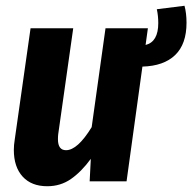

<svg xmlns="http://www.w3.org/2000/svg" viewBox="-20 -629 667 666"><path d="M474 -398 419 0H291L295 -78Q262 -33 226 -8Q190 17 144 17Q89 17 58.5 -16.5Q28 -50 28 -109Q28 -126 31 -144L86 -531H234L182 -164Q181 -157 181 -146Q181 -108 209 -108Q249 -108 298 -188L346 -531H493L485 -473Q529 -484 529 -549Q529 -574 524 -597L620 -609Q627 -583 627 -550Q627 -476 587.5 -438Q548 -400 474 -398Z"/></svg>

Font: Fira Sans Condensed
Style: Bold Italic
Weight: 700
Width: 3
Italic angle: -8°
Designer: Carrois Corporate & Edenspiekermann AG
Foundry: Carrois Corporate GbR & Edenspiekermann AG
Version: Version 4.203